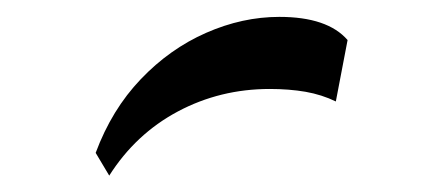

<svg xmlns="http://www.w3.org/2000/svg" viewBox="-20 -827 540 232"><path d="M112 -614.8 95.6 -642.3Q115.1 -694.7 150.1 -731.3Q185.1 -768 229 -787.3Q272.9 -806.6 317.5 -806.6Q375.7 -806.6 400 -778.6L385.8 -704.4Q369 -712.6 349.2 -716.1Q329.4 -719.5 305.9 -719.5Q246 -719.5 194.9 -692.3Q143.9 -665.1 112 -614.8Z"/></svg>

Font: Savate ExtraLight
Style: Regular
Weight: 200
Designer: Max Esnée
Foundry: Plomb Type
Version: Version 2.000